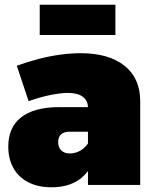

<svg xmlns="http://www.w3.org/2000/svg" viewBox="-20 -782 653 812"><path d="M274 -225Q251 -225 238.5 -214Q226 -203 226 -181Q226 -159 239 -146Q252 -133 276 -133Q291 -133 305 -138Q319 -143 331 -152.5Q343 -162 352 -175L378 -109Q359 -53 313.5 -21.5Q268 10 198 10Q140 10 99 -11.5Q58 -33 36.5 -71.5Q15 -110 15 -162Q15 -243 69 -285.5Q123 -328 227 -329H371V-225ZM352 -327Q352 -356 330.5 -372.5Q309 -389 267 -389Q236 -389 192 -380Q148 -371 101 -354L51 -504Q98 -521 144.5 -533Q191 -545 236 -551Q281 -557 321 -557Q440 -557 506.5 -504Q573 -451 573 -354V0H352ZM148 -762H468V-634H148Z"/></svg>

Font: Alexandria Black
Style: Regular
Weight: 900
Designer: Mohamed Gaber
Foundry: Kief Type Foundry
Version: Version 5.100